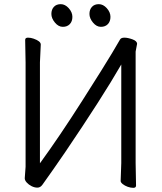

<svg xmlns="http://www.w3.org/2000/svg" viewBox="-20 -889 778 923"><path d="M511 -808Q511 -786 498.5 -773Q486 -760 465 -760Q444 -760 427 -780.5Q410 -801 410 -822Q410 -843 422 -856Q434 -869 455 -869Q476 -869 493.5 -849.5Q511 -830 511 -808ZM328 -808Q328 -786 315.5 -773Q303 -760 282 -760Q261 -760 244 -780.5Q227 -801 227 -822Q227 -843 239 -856Q251 -869 272 -869Q293 -869 310.5 -849.5Q328 -830 328 -808ZM560 -19 563 -105V-579Q472 -421 293 -157Q237 -75 184 -1Q174 13 160 13Q146 13 132 6Q118 -1 108.5 -11.5Q99 -22 99 -32L103 -87V-588L101 -697Q101 -708 114.5 -708Q128 -708 142 -703Q176 -691 176 -675L172 -589V-104Q266 -233 375.5 -405Q485 -577 518.5 -633.5Q552 -690 557 -699Q562 -708 578 -708Q594 -708 616.5 -700Q639 -692 639 -678L632 -641V-106L634 3Q634 14 621 14Q608 14 594 9Q580 4 570 -4Q560 -12 560 -19Z"/></svg>

Font: ToneOZ-Pinyin-WenKai-Regular
Style: Regular
Weight: 400
Designer: Fontworks Inc.
Foundry: ToneOZ
Version: Version 0.240331